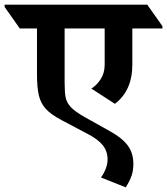

<svg xmlns="http://www.w3.org/2000/svg" viewBox="-89 -642 711 817"><path d="M356.4 -366.7V-521H186V-291Q186 -248.5 190.4 -226.8Q194.8 -205.1 212.6 -186Q230.5 -167 271 -144L381.8 -82Q431.6 -54.2 455.1 -22.2Q478.5 9.8 478.5 55.2Q478.5 83 471.2 104.7Q463.9 126.5 446.3 155.3L340.8 113.3Q368.7 73.2 368.7 36.1Q368.7 1.5 348.6 -23.7Q328.6 -48.8 286.6 -70.8L172.9 -130.9Q128.4 -154.3 106.4 -178.2Q84.5 -202.1 76.4 -235.6Q68.4 -269 68.4 -326.2V-521H-4.9L-69.3 -612.3V-622.1H537.6L602.1 -530.8V-521H474.1V-367.2Q474.1 -256.3 399.9 -200.2L299.8 -265.1Q322.8 -279.3 339.6 -305.4Q356.4 -331.5 356.4 -366.7Z"/></svg>

Font: Noto Serif Devanagari
Style: Bold
Weight: 700
Designer: Monotype Design Team
Foundry: Monotype Imaging Inc.
Version: Version 1.01